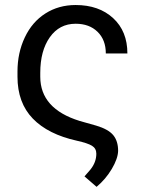

<svg xmlns="http://www.w3.org/2000/svg" viewBox="-20 -558 578 761"><path d="M279.8 -538.1Q372.1 -538.1 428.5 -486.1Q484.9 -434.1 484.9 -346.2H399.4Q399.4 -399.9 366.7 -431.9Q334 -463.9 279.8 -463.9Q215.3 -463.9 177.5 -410.4Q139.6 -356.9 139.6 -269.5V-253.9Q139.6 -127 295.9 -78.6L361.3 -60.1Q409.2 -45.9 428.7 -22.5Q448.2 1 448.2 40Q447.3 70.8 423.1 111.6Q398.9 152.3 362.8 182.6L314.9 141.1L337.9 114.7Q361.8 85.4 361.8 51.3Q361.8 30.3 344.7 19.8Q327.6 9.3 285.6 0Q170.4 -25.4 109.9 -88.1Q49.3 -150.9 49.3 -253.9V-274.4Q49.3 -348.6 78.4 -409.9Q107.4 -471.2 159.9 -504.6Q212.4 -538.1 279.8 -538.1Z"/></svg>

Font: SteelSelectRoboto
Style: Roboto-Regular
Weight: 400
Designer: Google
Version: Version 2.137; 2017